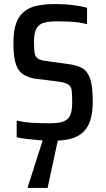

<svg xmlns="http://www.w3.org/2000/svg" viewBox="-20 -647 520 944"><path d="M239 45Q210 45 178 42.5Q146 40 115 36.5Q84 33 62 28V-54Q81 -50 101.5 -47Q122 -44 141.5 -43Q161 -42 182.5 -41.5Q204 -41 226 -41Q272 -41 295 -51Q318 -61 326.5 -83Q335 -105 335 -144Q335 -182 332.5 -202Q330 -222 316.5 -231Q303 -240 273 -245L147 -261Q108 -269 86 -287.5Q64 -306 55 -342Q46 -378 46 -437Q46 -493 58.5 -530Q71 -567 97.5 -589Q124 -611 162 -619Q200 -627 249 -627Q278 -627 307 -625Q336 -623 363 -618.5Q390 -614 408 -609V-528Q387 -534 363.5 -537Q340 -540 313 -541Q286 -542 256 -542Q218 -542 194 -534.5Q170 -527 158.5 -505Q147 -483 147 -441Q147 -408 150 -388Q153 -368 166.5 -359Q180 -350 207 -347L323 -331Q357 -326 382.5 -313Q408 -300 422 -263.5Q436 -227 436 -149Q436 -95 424.5 -57.5Q413 -20 389 2.5Q365 25 328.5 35Q292 45 239 45ZM117 277V271L196 24H267V31L214 277Z"/></svg>

Font: Farlight84_Sys_V01
Style: Regular
Weight: 400
Designer: Ryoko NISHIZUKA  (kana, bopomofo & ideographs); Paul D. Hunt (Latin, Greek & Cyrillic); Sandoll Communications , Soo-you
Foundry: Adobe
Version: Version 2.004;October 29, 2024;FontCreator 14.0.0.2814 64-bi